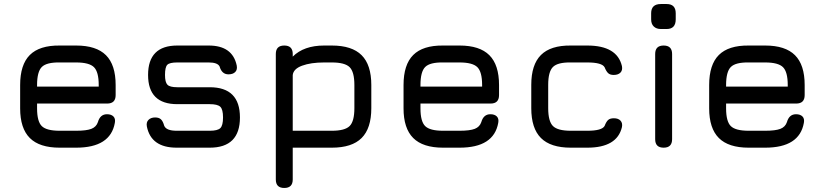

<svg xmlns="http://www.w3.org/2000/svg" viewBox="-20 -733 4094 953"><path d="M276 0Q176 0 128 -48Q80 -96 80 -195V-311Q80 -412 128 -460Q176 -508 276 -507H358Q458 -507 506 -459Q554 -411 554 -311V-261Q554 -219 512 -219H164V-195Q164 -130 187.5 -107Q211 -84 276 -84H358Q409 -84 433.5 -93.5Q458 -103 466 -127Q477 -166 511 -166Q532 -166 543 -155Q554 -144 550 -123Q528 0 358 0ZM276 -423Q211 -424 187.5 -400.5Q164 -377 164 -311V-303H470V-311Q470 -376 446.5 -399.5Q423 -423 358 -423Z M857 0Q730 0 709 -105Q705 -126 717 -138Q729 -150 750 -150Q769 -150 779 -140.5Q789 -131 795 -109Q805 -84 857 -84H1021Q1060 -84 1073.5 -97Q1087 -110 1087 -150Q1087 -190 1073.5 -203Q1060 -216 1021 -216H860Q715 -216 715 -361Q715 -507 860 -507H1016Q1134 -507 1155 -408Q1159 -387 1147.5 -375.5Q1136 -364 1114 -364Q1081 -364 1070 -403Q1060 -423 1016 -423H860Q822 -423 810.5 -411.5Q799 -400 799 -361Q799 -325 811 -312.5Q823 -300 860 -300H1021Q1171 -300 1171 -150Q1171 0 1021 0Z M1433 0V158Q1433 200 1391 200Q1349 200 1349 158V-465Q1349 -507 1391 -507Q1433 -507 1433 -465V-452Q1488 -507 1589 -507H1627Q1727 -507 1775 -459Q1823 -411 1823 -311V-196Q1823 -96 1775 -48Q1727 0 1627 0ZM1589 -423Q1523 -423 1479.5 -407Q1436 -391 1433 -360V-84H1627Q1692 -84 1715.5 -107.5Q1739 -131 1739 -196V-311Q1739 -376 1715.5 -399.5Q1692 -423 1627 -423Z M2179 0Q2079 0 2031 -48Q1983 -96 1983 -195V-311Q1983 -412 2031 -460Q2079 -508 2179 -507H2261Q2361 -507 2409 -459Q2457 -411 2457 -311V-261Q2457 -219 2415 -219H2067V-195Q2067 -130 2090.5 -107Q2114 -84 2179 -84H2261Q2312 -84 2336.5 -93.5Q2361 -103 2369 -127Q2380 -166 2414 -166Q2435 -166 2446 -155Q2457 -144 2453 -123Q2431 0 2261 0ZM2179 -423Q2114 -424 2090.5 -400.5Q2067 -377 2067 -311V-303H2373V-311Q2373 -376 2349.5 -399.5Q2326 -423 2261 -423Z M2813 0Q2713 0 2665 -48Q2617 -96 2617 -196V-312Q2617 -412 2665 -460Q2713 -508 2813 -507H2895Q3043 -507 3067 -405Q3071 -384 3059.5 -372.5Q3048 -361 3026 -361Q3008 -361 2998.5 -370Q2989 -379 2981 -399Q2968 -423 2895 -423H2813Q2748 -424 2724.5 -400.5Q2701 -377 2701 -312V-196Q2701 -131 2724.5 -107.5Q2748 -84 2813 -84H2895Q2968 -84 2981 -108Q2989 -129 2998.5 -137.5Q3008 -146 3027 -146Q3049 -146 3060 -134Q3071 -122 3067 -102Q3043 0 2895 0Z M3260 -589Q3238 -589 3225 -601.5Q3212 -614 3212 -637V-667Q3212 -713 3260 -713H3289Q3334 -713 3334 -667V-637Q3334 -589 3289 -589ZM3232 -42V-465Q3232 -507 3274 -507Q3316 -507 3316 -465V-42Q3316 0 3274 0Q3232 0 3232 -42Z M3696 0Q3596 0 3548 -48Q3500 -96 3500 -195V-311Q3500 -412 3548 -460Q3596 -508 3696 -507H3778Q3878 -507 3926 -459Q3974 -411 3974 -311V-261Q3974 -219 3932 -219H3584V-195Q3584 -130 3607.5 -107Q3631 -84 3696 -84H3778Q3829 -84 3853.5 -93.5Q3878 -103 3886 -127Q3897 -166 3931 -166Q3952 -166 3963 -155Q3974 -144 3970 -123Q3948 0 3778 0ZM3696 -423Q3631 -424 3607.5 -400.5Q3584 -377 3584 -311V-303H3890V-311Q3890 -376 3866.5 -399.5Q3843 -423 3778 -423Z"/></svg>

Font: Jura
Style: Bold
Weight: 700
Designer: Daniel Johnson, Alexei Vanyashin
Foundry: Daniel Johnson
Version: Version 5.103